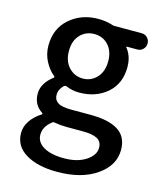

<svg xmlns="http://www.w3.org/2000/svg" viewBox="-120 -646 816 982"><g transform="rotate(15 288.5 -155.5)"><path d="M275.4 250Q172.9 250 109.9 212.4Q46.9 174.8 46.9 104.5Q46.9 71.3 67.4 40.5Q87.9 9.8 125 -13.7Q127 -14.6 127 -17.1Q127 -19.5 125 -21.5Q77.1 -51.8 77.1 -111.3Q77.1 -167 136.7 -211.9Q137.7 -212.9 137.7 -214.8Q137.7 -216.8 136.7 -217.8Q106.4 -242.2 86.4 -280.3Q66.4 -318.4 66.4 -363.3Q66.4 -453.1 127.9 -506.8Q189.5 -560.5 279.3 -560.5Q317.4 -560.5 352.5 -549.8Q359.4 -546.9 366.2 -546.9H510.7Q529.3 -546.9 541.5 -534.2Q553.7 -521.5 553.7 -503.9Q553.7 -486.3 541.5 -473.6Q529.3 -460.9 510.7 -460.9H456.1Q454.1 -460.9 453.1 -459Q452.1 -457 454.1 -456.1Q485.4 -418 485.4 -360.4Q485.4 -272.5 426.8 -221.7Q368.2 -170.9 279.3 -170.9Q243.2 -170.9 209 -185.5Q202.1 -187.5 196.3 -182.6Q171.9 -159.2 171.9 -129.9Q171.9 -103.5 192.9 -89.8Q213.9 -76.2 263.7 -76.2H365.2Q463.9 -76.2 513.7 -43.9Q563.5 -11.7 563.5 57.6Q563.5 139.6 483.9 194.8Q404.3 250 275.4 250ZM382.8 -363.3Q382.8 -417 353.5 -448.7Q324.2 -480.5 279.3 -480.5Q234.4 -480.5 204.6 -449.2Q174.8 -418 174.8 -363.3Q174.8 -309.6 205.1 -277.3Q235.4 -245.1 279.3 -245.1Q323.2 -245.1 353 -277.3Q382.8 -309.6 382.8 -363.3ZM292 173.8Q362.3 173.8 407.2 144.5Q452.1 115.2 452.1 76.2Q452.1 43 426.8 29.3Q401.4 15.6 348.6 15.6H265.6Q232.4 15.6 199.2 9.8Q197.3 8.8 195.3 8.8Q190.4 8.8 186.5 12.7Q144.5 44.9 144.5 87.9Q144.5 127.9 184.1 150.9Q223.6 173.8 292 173.8Z"/></g></svg>

Font: Gen Jyuu Gothic Medium
Style: Regular
Weight: 500
Designer: [Source Han Sans]
Ryoko NISHIZUKA  (kana & ideographs); Paul D. Hunt (Latin, Greek & Cyrillic); Wenlong ZHANG  (bopomofo
Version: Version 1.002.20150607